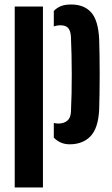

<svg xmlns="http://www.w3.org/2000/svg" viewBox="-20 -629 497 849"><path d="M45.1 200V-600H169.9V200ZM217.9 -85.4Q222.3 -84.1 227.3 -83.4Q232.4 -82.7 238 -82.7Q262.6 -82.7 277.5 -95.2Q292.4 -107.7 293.7 -134.4Q295.5 -171.5 296.5 -213.9Q297.4 -256.3 297.3 -300.6Q297.3 -344.9 296.3 -387.2Q295.4 -429.5 293.7 -465.6Q292.4 -492.5 281.5 -504.9Q270.6 -517.3 246.1 -517.3Q231.9 -517.3 217.9 -512.2V-580.5Q231.2 -594.4 249.1 -601.8Q267 -609.1 294.5 -609.1Q352.5 -609.1 383.6 -573.6Q414.7 -538.1 418.5 -455.2Q419.5 -428.5 420.1 -387.8Q420.8 -347.2 420.8 -302Q420.8 -256.8 420.1 -215.2Q419.5 -173.6 418.5 -144.9Q414.7 -62.6 380.4 -26.7Q346 9.1 288 9.1Q246.6 9.1 217.9 -20.4Z"/></svg>

Font: Big Shoulders Stencil Display SC Thin
Style: Regular
Weight: 100
Designer: Patric King
Foundry: XO Type Co
Version: Version 2.001